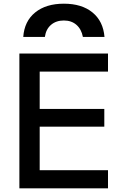

<svg xmlns="http://www.w3.org/2000/svg" viewBox="-20 -1020 673 1040"><path d="M326 -1000Q423 -1000 481 -952.5Q539 -905 546 -820H429Q421 -862 394 -885.5Q367 -909 326 -909Q284 -909 256.5 -885.5Q229 -862 223 -820H106Q112 -905 170.5 -952.5Q229 -1000 326 -1000ZM85 0V-730H565V-632H195V-430H545V-334H195V-98H565V0Z"/></svg>

Font: M PLUS 1 Medium
Style: Regular
Weight: 500
Designer: Coji Morishita
Foundry: UNDERFOREST DESIGN
Version: Version 1.001